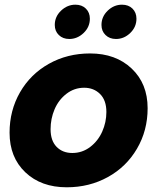

<svg xmlns="http://www.w3.org/2000/svg" viewBox="-20 -795 677 823"><path d="M612.8 -331.1Q612.8 -235.4 567.1 -157.5Q521.5 -79.6 442.1 -35.9Q362.8 7.8 266.1 7.8Q156.2 7.8 88.6 -56.4Q21 -120.6 21 -226.1Q21 -321.3 65.7 -399.2Q110.4 -477.1 189.5 -521.5Q268.6 -565.9 366.2 -565.9Q476.1 -565.9 544.4 -501.2Q612.8 -436.5 612.8 -331.1ZM196.8 -241.2Q196.8 -191.9 222.7 -165.5Q248.5 -139.2 290 -139.2Q332.5 -139.2 366.5 -165Q400.4 -190.9 418.2 -231Q436 -271 436 -314.9Q436 -365.2 408.9 -392.1Q381.8 -418.9 340.8 -418.9Q298.3 -418.9 264.6 -392.8Q231 -366.7 213.9 -326.4Q196.8 -286.1 196.8 -241.2ZM276.9 -627.9Q249.5 -627.9 232.2 -644.8Q214.8 -661.6 214.8 -688Q214.8 -723.6 241.7 -749.3Q268.6 -774.9 303.2 -774.9Q331.1 -774.9 348.1 -758.1Q365.2 -741.2 365.2 -714.8Q365.2 -679.2 338.4 -653.6Q311.5 -627.9 276.9 -627.9ZM477.1 -627.9Q449.7 -627.9 432.4 -644.8Q415 -661.6 415 -688Q415 -723.6 441.7 -749.3Q468.3 -774.9 502.9 -774.9Q530.8 -774.9 547.9 -758.1Q564.9 -741.2 564.9 -714.8Q564.9 -679.2 538.3 -653.6Q511.7 -627.9 477.1 -627.9Z"/></svg>

Font: Poppins
Style: Bold Italic
Weight: 700
Italic angle: -10°
Designer: Ninad Kale (Devanagari), Jonny Pinhorn (Latin)
Foundry: Indian Type Foundry
Version: Version 3.200;PS 1.000;hotconv 16.6.54;makeotf.lib2.5.65590